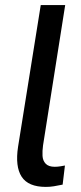

<svg xmlns="http://www.w3.org/2000/svg" viewBox="-20 -725 318 754"><path d="M160 9Q91 9 65 -31Q39 -71 51 -149L140 -705H236L149 -154Q146 -132 147 -113Q148 -94 159.5 -82Q171 -70 195 -70Q206 -70 218 -72Q230 -74 235 -75L226 0Q207 4 191.5 6.5Q176 9 160 9Z"/></svg>

Font: Nunito Sans 10pt Condensed SemiBold
Style: Italic
Weight: 600
Width: 3
Italic angle: -9°
Designer: Vernon Adams
Foundry: Vernon Adams
Version: Version 3.101;gftools[0.9.27]